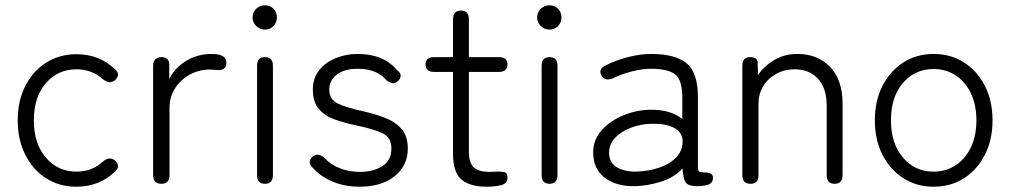

<svg xmlns="http://www.w3.org/2000/svg" viewBox="-20 -695 3820 726"><path d="M269 11Q205 11 155 -20.5Q105 -52 76 -109Q47 -166 47 -240Q47 -314 76 -370.5Q105 -427 155 -458.5Q205 -490 269 -490Q355 -490 414 -434Q427 -424 426 -412Q425 -400 414 -391Q402 -383 392.5 -384Q383 -385 370 -395Q327 -433 269 -433Q199 -433 153.5 -380.5Q108 -328 108 -240Q108 -152 153.5 -99Q199 -46 269 -46Q328 -46 369 -84Q381 -94 391.5 -95.5Q402 -97 414 -89Q425 -80 426 -68.5Q427 -57 415 -46Q355 11 269 11Z M590 0Q559 0 559 -33V-446Q559 -479 591 -479Q603 -479 611.5 -472.5Q620 -466 620 -451V-396Q640 -438 683.5 -464.5Q727 -491 780 -491Q806 -491 821 -483.5Q836 -476 836 -458Q836 -443 827.5 -436Q819 -429 807 -430Q800 -430 791.5 -431Q783 -432 774 -432Q732 -432 697 -412.5Q662 -393 641.5 -360.5Q621 -328 621 -287V-33Q621 0 590 0Z M982 0Q952 0 952 -33V-446Q952 -479 982 -479Q1012 -479 1012 -446V-33Q1012 0 982 0ZM982 -583Q963 -583 949 -596.5Q935 -610 935 -629Q935 -649 949 -662Q963 -675 982 -675Q1001 -675 1014 -662Q1027 -649 1027 -629Q1027 -610 1014 -596.5Q1001 -583 982 -583Z M1340 11Q1285 11 1239.5 -7.5Q1194 -26 1163 -60Q1150 -71 1151 -82.5Q1152 -94 1162 -103Q1181 -119 1206 -99Q1229 -73 1264.5 -59Q1300 -45 1342 -45Q1391 -45 1425.5 -66.5Q1460 -88 1460 -134Q1460 -175 1427 -191Q1394 -207 1326 -221Q1284 -230 1246.5 -243Q1209 -256 1186 -282.5Q1163 -309 1163 -356Q1163 -399 1186.5 -429Q1210 -459 1249 -475Q1288 -491 1332 -491Q1430 -491 1481 -430Q1495 -420 1495 -409Q1495 -398 1485 -389Q1475 -379 1464.5 -380.5Q1454 -382 1442 -391Q1405 -435 1333 -435Q1281 -435 1253 -412.5Q1225 -390 1225 -357Q1225 -320 1255.5 -304.5Q1286 -289 1350 -275Q1395 -265 1434.5 -250Q1474 -235 1498 -208Q1522 -181 1522 -133Q1522 -69 1472.5 -29Q1423 11 1340 11Z M1821 11Q1757 11 1725 -16Q1693 -43 1693 -113V-423H1622Q1589 -423 1589 -452Q1589 -479 1622 -479H1693V-622Q1693 -655 1723 -655Q1753 -655 1753 -622V-479H1866Q1899 -479 1899 -452Q1899 -423 1866 -423H1753V-123Q1753 -78 1772 -61.5Q1791 -45 1831 -45Q1836 -45 1841.5 -45.5Q1847 -46 1852 -46Q1872 -47 1885.5 -44.5Q1899 -42 1899 -23Q1899 -1 1875 5Q1851 11 1821 11Z M2058 0Q2028 0 2028 -33V-446Q2028 -479 2058 -479Q2088 -479 2088 -446V-33Q2088 0 2058 0ZM2058 -583Q2039 -583 2025 -596.5Q2011 -610 2011 -629Q2011 -649 2025 -662Q2039 -675 2058 -675Q2077 -675 2090 -662Q2103 -649 2103 -629Q2103 -610 2090 -596.5Q2077 -583 2058 -583Z M2380 9Q2310 10 2266.5 -23Q2223 -56 2223 -119Q2223 -167 2255.5 -203Q2288 -239 2338.5 -259.5Q2389 -280 2443 -280Q2517 -280 2560 -245V-327Q2560 -394 2532 -414.5Q2504 -435 2442 -435Q2409 -435 2369.5 -425Q2330 -415 2298 -399Q2268 -387 2255 -408Q2240 -434 2271 -448Q2308 -467 2354.5 -479Q2401 -491 2442 -491Q2533 -491 2576 -456Q2619 -421 2619 -327V-62Q2619 -49 2624 -46Q2629 -43 2645 -43Q2658 -43 2667 -38.5Q2676 -34 2676 -24Q2676 1 2651 5Q2643 7 2634 8Q2625 9 2617 9Q2583 9 2573 -5Q2563 -19 2561 -58Q2530 -24 2479 -8Q2428 8 2380 9ZM2383 -46Q2431 -47 2472.5 -61Q2514 -75 2538.5 -101.5Q2563 -128 2561 -166Q2558 -197 2527 -212.5Q2496 -228 2447 -227Q2406 -227 2368 -213Q2330 -199 2306.5 -174.5Q2283 -150 2283 -118Q2283 -81 2311 -63.5Q2339 -46 2383 -46Z M2818 0Q2787 0 2787 -33V-446Q2787 -479 2816 -479Q2845 -479 2845 -457L2846 -411Q2869 -445 2907.5 -468Q2946 -491 2995 -491Q3072 -491 3119 -442Q3166 -393 3166 -302V-33Q3166 0 3136 0Q3106 0 3106 -33V-293Q3106 -363 3072.5 -398Q3039 -433 2986 -433Q2946 -433 2914.5 -415.5Q2883 -398 2865.5 -368.5Q2848 -339 2848 -303V-33Q2848 0 2818 0Z M3510 11Q3446 11 3396 -21Q3346 -53 3317 -109.5Q3288 -166 3288 -240Q3288 -314 3317 -370.5Q3346 -427 3396 -459Q3446 -491 3510 -491Q3575 -491 3625 -459Q3675 -427 3704 -370.5Q3733 -314 3733 -240Q3733 -166 3704 -109.5Q3675 -53 3625 -21Q3575 11 3510 11ZM3510 -46Q3557 -46 3593.5 -70Q3630 -94 3651 -137.5Q3672 -181 3672 -240Q3672 -299 3651 -342.5Q3630 -386 3593.5 -410Q3557 -434 3510 -434Q3440 -434 3394.5 -381.5Q3349 -329 3349 -240Q3349 -152 3394.5 -99Q3440 -46 3510 -46Z"/></svg>

Font: Shin Retro Maru Gothic Regular
Style: Regular
Weight: 400
Designer: Iose
Foundry: Typographish
Version: Version 1.002